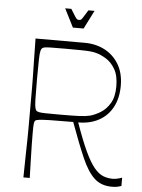

<svg xmlns="http://www.w3.org/2000/svg" viewBox="-59 -910 713 964"><g transform="rotate(5 298.0 -428.0)"><path d="M95 0Q96 -72 97 -118Q98 -164 98.5 -194.5Q99 -225 99 -247.5Q99 -270 99 -293.5Q99 -317 99 -350Q99 -383 99 -406.5Q99 -430 99 -452.5Q99 -475 98.5 -505.5Q98 -536 97 -582Q96 -628 95 -700H343Q399 -700 444 -676.5Q489 -653 515.5 -608.5Q542 -564 542 -501Q542 -439 518 -393.5Q494 -348 449.5 -323.5Q405 -299 345 -299Q376 -211 401 -157.5Q426 -104 448.5 -77Q471 -50 494 -41Q517 -32 543 -32Q550 -32 558 -33.5Q566 -35 574 -37Q582 -39 589 -42V0Q581 3 570 5.5Q559 8 541 8Q487 8 452.5 -24Q418 -56 388.5 -124Q359 -192 320 -299Q244 -299 204.5 -298Q165 -297 149.5 -295Q134 -293 129 -289Q125 -285 123.5 -274Q122 -263 122 -228Q122 -207 122.5 -169Q123 -131 124.5 -86Q126 -41 127 0ZM249 -330Q315 -330 347.5 -331.5Q380 -333 401 -338Q424 -344 452 -360.5Q480 -377 500 -409.5Q520 -442 520 -496Q520 -550 501 -582.5Q482 -615 455 -631.5Q428 -648 405 -654Q391 -658 374.5 -659.5Q358 -661 329 -661.5Q300 -662 249 -662Q201 -662 177.5 -661.5Q154 -661 145.5 -659.5Q137 -658 132 -654Q128 -651 125 -640.5Q122 -630 121 -598Q120 -566 120 -496Q120 -427 121 -394.5Q122 -362 125 -352Q128 -342 132 -338Q137 -335 145.5 -333Q154 -331 177.5 -330.5Q201 -330 249 -330ZM277 -771 230 -864H261Q277 -838 284 -827Q291 -816 295 -814Q299 -812 304 -812Q310 -812 313.5 -814Q317 -816 324 -827Q331 -838 347 -864H378L331 -771Z"/></g></svg>

Font: Ojuju ExtraLight
Style: Regular
Weight: 200
Designer: Chisaokwu Joboson, Mirko Velimirovic
Foundry: Udi Foundry
Version: Version 1.000